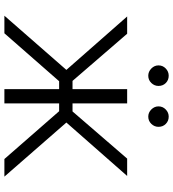

<svg xmlns="http://www.w3.org/2000/svg" viewBox="22 -792 770 853"><g transform="rotate(90 406.5 -365.0)"><path d="M315.9 -639.2Q297.9 -639.2 283.9 -652.8Q270 -666.5 270 -684.6Q270 -703.6 283.7 -716.8Q297.4 -730 315.9 -730Q335.4 -730 348.4 -717Q361.3 -704.1 361.3 -684.6Q361.3 -666.5 348.1 -652.8Q335 -639.2 315.9 -639.2ZM497.6 -639.2Q479.5 -639.2 465.8 -652.8Q452.1 -666.5 452.1 -684.6Q452.1 -703.6 465.8 -716.8Q479.5 -730 497.6 -730Q517.1 -730 530 -717Q543 -704.1 543 -684.6Q543 -666.5 529.8 -652.8Q516.6 -639.2 497.6 -639.2ZM49.3 0 290 -275.4 52.7 -545.4H129.4L338.9 -302.7H375.5V-545.4H439V-302.7H474.6L684.1 -545.4H761.2L523.9 -275.4L764.2 0H686L473.6 -243.2H439V0H375.5V-243.2H340.3L127.4 0Z"/></g></svg>

Font: Interop Light
Style: Regular
Weight: 300
Designer: Rasmus Andersson, Google, Jang Haemin
Foundry: jhaemin
Version: Version 1.007